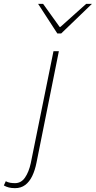

<svg xmlns="http://www.w3.org/2000/svg" viewBox="-138 -744 498 998"><path d="M-60 234Q-78 234 -92 230.5Q-106 227 -118 220L-108 198Q-97 204 -85 206Q-73 208 -60 208Q-28 208 -8 179Q12 150 22 104L140 -478H168L52 100Q44 141 29.5 171Q15 201 -7 217.5Q-29 234 -60 234ZM160 -570 60 -724H86L172 -604H176L310 -724H340L180 -570Z"/></svg>

Font: Source Sans 3
Style: Italic
Weight: 200
Italic angle: -11°
Designer: Paul D. Hunt
Foundry: Adobe
Version: Version 3.046;hotconv 1.0.118;makeotfexe 2.5.65603